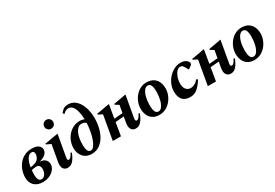

<svg xmlns="http://www.w3.org/2000/svg" viewBox="43 -1682 3767 2632"><g transform="rotate(-30 1926.5 -366.0)"><path d="M431 -153Q431 -108 401.5 -71Q372 -34 324 -12Q276 10 219 10Q134 10 84.5 -36.5Q35 -83 35 -163Q35 -221 53.5 -275.5Q72 -330 107 -373Q142 -416 192.5 -441Q243 -466 306 -466Q382 -466 415 -438.5Q448 -411 448 -377Q448 -291 315 -255Q372 -254 401.5 -224.5Q431 -195 431 -153ZM283 -423Q240 -423 211 -375Q182 -327 170 -250L211 -258Q274 -272 298 -306Q322 -340 322 -379Q322 -423 283 -423ZM220 -34Q245 -34 263.5 -51Q282 -68 292 -94.5Q302 -121 302 -149Q302 -182 286.5 -201.5Q271 -221 239 -221Q220 -221 201 -217L165 -210Q161 -172 161 -131Q161 -91 174.5 -62.5Q188 -34 220 -34Z M680 -568Q651 -568 630.5 -588Q610 -608 610 -638Q610 -668 630.5 -688Q651 -708 680 -708Q710 -708 730 -688Q750 -668 750 -638Q750 -608 730 -588Q710 -568 680 -568ZM613 10Q564 10 542 -25Q520 -60 532 -126L578 -385L508 -418V-430L717 -466H720L660 -126Q651 -79 676 -79Q691 -79 708 -95.5Q725 -112 743 -151L761 -145Q733 -71 697 -30.5Q661 10 613 10Z M990 10Q934 10 894 -15Q854 -40 832 -84Q810 -128 810 -183Q810 -239 829.5 -290Q849 -341 884 -380.5Q919 -420 965.5 -443Q1012 -466 1067 -466Q1090 -466 1108 -462Q1126 -458 1141 -452Q1139 -517 1126 -572Q1113 -627 1087 -660.5Q1061 -694 1020 -694Q998 -694 977.5 -684Q957 -674 941 -653L919 -672Q939 -701 966.5 -721.5Q994 -742 1044 -742Q1099 -742 1140.5 -714Q1182 -686 1210.5 -637.5Q1239 -589 1253.5 -527.5Q1268 -466 1268 -400Q1268 -324 1251 -250.5Q1234 -177 1199.5 -118.5Q1165 -60 1112.5 -25Q1060 10 990 10ZM941 -158Q941 -103 955.5 -70Q970 -37 1001 -37Q1029 -37 1052.5 -68Q1076 -99 1095 -150.5Q1114 -202 1125.5 -265.5Q1137 -329 1140 -394Q1128 -406 1110.5 -413Q1093 -420 1069 -420Q1014 -420 977.5 -350Q941 -280 941 -158Z M1326 0 1393 -384 1327 -418V-430L1530 -466H1533L1497 -254L1632 -265L1653 -384L1597 -418V-430L1792 -466H1795L1735 -126Q1727 -79 1753 -79Q1768 -79 1784.5 -95.5Q1801 -112 1819 -151L1838 -145Q1810 -71 1774 -30.5Q1738 10 1690 10Q1641 10 1619 -25Q1597 -60 1608 -126L1624 -217L1489 -206L1455 0Z M2061 10Q1999 10 1958 -17Q1917 -44 1897 -89.5Q1877 -135 1877 -192Q1877 -243 1895.5 -291.5Q1914 -340 1947 -379.5Q1980 -419 2025 -442.5Q2070 -466 2122 -466Q2188 -466 2230.5 -439.5Q2273 -413 2293.5 -367.5Q2314 -322 2314 -264Q2314 -216 2296 -167.5Q2278 -119 2245 -79Q2212 -39 2165.5 -14.5Q2119 10 2061 10ZM2074 -37Q2106 -37 2130.5 -72Q2155 -107 2169 -164.5Q2183 -222 2183 -288Q2183 -355 2168 -387.5Q2153 -420 2118 -420Q2087 -420 2062 -387Q2037 -354 2022.5 -297.5Q2008 -241 2008 -172Q2008 -110 2022.5 -73.5Q2037 -37 2074 -37Z M2552 10Q2469 10 2429.5 -36Q2390 -82 2390 -166Q2390 -223 2412 -276.5Q2434 -330 2472.5 -372.5Q2511 -415 2560 -440.5Q2609 -466 2662 -466Q2704 -466 2732 -453Q2760 -440 2775 -417Q2781 -408 2782.5 -402.5Q2784 -397 2784 -391Q2784 -374 2769 -363L2723 -329H2717L2696 -368Q2679 -398 2667 -409.5Q2655 -421 2630 -421Q2603 -421 2577 -392.5Q2551 -364 2534.5 -317.5Q2518 -271 2518 -216Q2518 -159 2545.5 -126.5Q2573 -94 2617 -94Q2645 -94 2674 -107.5Q2703 -121 2741 -161H2744L2759 -147Q2722 -82 2670.5 -36Q2619 10 2552 10Z M2830 0 2897 -384 2831 -418V-430L3034 -466H3037L3001 -254L3136 -265L3157 -384L3101 -418V-430L3296 -466H3299L3239 -126Q3231 -79 3257 -79Q3272 -79 3288.5 -95.5Q3305 -112 3323 -151L3342 -145Q3314 -71 3278 -30.5Q3242 10 3194 10Q3145 10 3123 -25Q3101 -60 3112 -126L3128 -217L2993 -206L2959 0Z M3565 10Q3503 10 3462 -17Q3421 -44 3401 -89.5Q3381 -135 3381 -192Q3381 -243 3399.5 -291.5Q3418 -340 3451 -379.5Q3484 -419 3529 -442.5Q3574 -466 3626 -466Q3692 -466 3734.5 -439.5Q3777 -413 3797.5 -367.5Q3818 -322 3818 -264Q3818 -216 3800 -167.5Q3782 -119 3749 -79Q3716 -39 3669.5 -14.5Q3623 10 3565 10ZM3578 -37Q3610 -37 3634.5 -72Q3659 -107 3673 -164.5Q3687 -222 3687 -288Q3687 -355 3672 -387.5Q3657 -420 3622 -420Q3591 -420 3566 -387Q3541 -354 3526.5 -297.5Q3512 -241 3512 -172Q3512 -110 3526.5 -73.5Q3541 -37 3578 -37Z"/></g></svg>

Font: Spectral
Style: Bold Italic
Weight: 700
Italic angle: -10°
Designer: Jean-Baptiste Levee
Foundry: Production Type
Version: Version 2.001